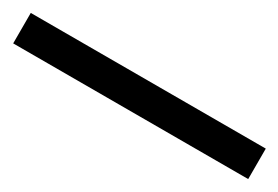

<svg xmlns="http://www.w3.org/2000/svg" viewBox="-9 -8 586 404"><g transform="rotate(30 284.5 194.0)"><path d="M570 157V231H-1V157Z"/></g></svg>

Font: Yaldevi ExtraLight Medium
Style: Regular
Weight: 500
Version: Version 1.100